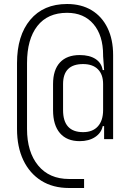

<svg xmlns="http://www.w3.org/2000/svg" viewBox="-20 -760 640 959"><path d="M325 179Q244 179 186 142.5Q128 106 96.5 40Q65 -26 65 -116V-445Q65 -582 131 -661Q197 -740 315 -740Q386 -740 437.5 -709Q489 -678 517 -620.5Q545 -563 545 -485V-65H500V-130H493Q486 -96 455 -75.5Q424 -55 378 -55Q314 -55 279.5 -95Q245 -135 245 -210V-340Q245 -411 279.5 -448Q314 -485 378 -485Q427 -485 457 -465.5Q487 -446 493 -410H500L495 -480V-485Q495 -583 447 -639.5Q399 -696 315 -696Q218 -696 166.5 -630Q115 -564 115 -445V-116Q115 -1 170.5 66.5Q226 134 325 134H400V179ZM395 -100Q443 -100 469 -129Q495 -158 495 -210V-340Q495 -388 469 -414Q443 -440 395 -440Q295 -440 295 -340V-210Q295 -100 395 -100Z"/></svg>

Font: NKDuy Mono Thin
Style: Regular
Weight: 100
Monospace: yes
Designer: NKDuy
Foundry: NKDuy
Version: Version 2.251; ttfautohint (v1.8.4.7-5d5b)